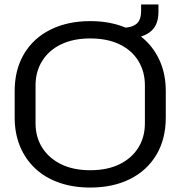

<svg xmlns="http://www.w3.org/2000/svg" viewBox="-20 -834 813 864"><path d="M386 10Q310 10 247.5 -11.5Q185 -33 140 -74.5Q95 -116 70.5 -174.5Q46 -233 46 -305V-424Q46 -521 88.5 -592Q131 -663 208 -701Q285 -739 386 -739Q462 -739 524.5 -717.5Q587 -696 632 -654.5Q677 -613 701.5 -554.5Q726 -496 726 -424V-305Q726 -208 683.5 -137Q641 -66 564.5 -28Q488 10 386 10ZM386 -68Q463 -68 518 -95Q573 -122 602.5 -169.5Q632 -217 632 -279V-450Q632 -512 602.5 -560Q573 -608 518 -634.5Q463 -661 386 -661Q310 -661 255 -634.5Q200 -608 170 -560Q140 -512 140 -450V-279Q140 -217 170 -169.5Q200 -122 255 -95Q310 -68 386 -68ZM534 -659V-709Q574 -710 594.5 -727Q615 -744 615 -785V-814H693V-780Q693 -717 652.5 -688Q612 -659 534 -659Z"/></svg>

Font: Hubot Sans
Style: Regular
Weight: 400
Designer: Deni Anggara
Foundry: GitHub, Inc., Subsidiary of Microsoft Corporation
Version: Version 2.000